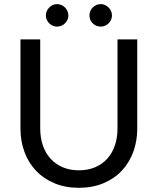

<svg xmlns="http://www.w3.org/2000/svg" viewBox="-20 -909 770 938"><path d="M365.5 -77Q410 -77 445 -92Q480 -107 504.2 -134Q528.5 -161 541.2 -198.5Q554 -236 554 -281V-716.5H650.5V-281Q650.5 -219 630.8 -166Q611 -113 574.2 -74.2Q537.5 -35.5 484.5 -13.5Q431.5 8.5 365.5 8.5Q299.5 8.5 246.5 -13.5Q193.5 -35.5 156.5 -74.2Q119.5 -113 99.8 -166Q80 -219 80 -281V-716.5H176.5V-281.5Q176.5 -236.5 189.2 -199Q202 -161.5 226.2 -134.5Q250.5 -107.5 285.8 -92.2Q321 -77 365.5 -77ZM314 -833Q314 -822 309.5 -812.2Q305 -802.5 297.5 -795Q290 -787.5 279.8 -783.2Q269.5 -779 258 -779Q247.5 -779 237.8 -783.2Q228 -787.5 220.5 -795Q213 -802.5 208.5 -812.2Q204 -822 204 -833Q204 -844.5 208.5 -854.8Q213 -865 220.5 -872.5Q228 -880 237.8 -884.5Q247.5 -889 258 -889Q269.5 -889 279.8 -884.5Q290 -880 297.5 -872.5Q305 -865 309.5 -854.8Q314 -844.5 314 -833ZM527 -833Q527 -822 522.5 -812.2Q518 -802.5 510.5 -795Q503 -787.5 493 -783.2Q483 -779 472 -779Q460.5 -779 450.5 -783.2Q440.5 -787.5 433 -795Q425.5 -802.5 421.2 -812.2Q417 -822 417 -833Q417 -844.5 421.2 -854.8Q425.5 -865 433 -872.5Q440.5 -880 450.5 -884.5Q460.5 -889 472 -889Q483 -889 493 -884.5Q503 -880 510.5 -872.5Q518 -865 522.5 -854.8Q527 -844.5 527 -833Z"/></svg>

Font: 8514790e538f44c2 - subset of Lato
Style: Regular
Weight: 400
Version: Version 1.104; Western+Polish opensource